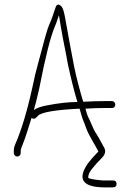

<svg xmlns="http://www.w3.org/2000/svg" viewBox="-20 -680 576 834"><path d="M55 0C62.9 0 70 -7.1 70 -15V-25C70 -30.3 73.2 -40.3 79.5 -55C89.7 -78.7 109.1 -142.8 117 -168C129.2 -158 137.4 -169.4 144 -176C156.7 -191.9 216.8 -202.6 325.6 -208C328.3 -199.3 330.9 -190.2 333.6 -180.5C340.9 -154.1 342.9 -156.6 353.4 -125.9C364.9 -92.2 391.1 -54.5 407.4 -22C405.4 -19.3 400.7 -14.3 393.4 -7C386.1 0.3 375.1 12.7 361.6 30C313.4 100.3 340.6 134 436.9 134H468.9C480.6 134 486.4 129 486.4 119C486.4 109 481.4 104 471.4 104H431.4C421.6 104 365.9 98.7 363.2 92C362.7 90.7 363.3 86.2 365.1 78.7C367 71.1 373.2 61.2 383.4 49L399.9 29.5C403.6 25.2 410.1 18.3 419.4 9C436.8 -7.3 441.1 -23.3 432.4 -39L422.4 -57C413.2 -73.5 403.4 -92.3 392.9 -107.5C387 -116 369.7 -159.9 364.4 -168.9C358.4 -180.6 355.1 -195.1 351.2 -208C381.4 -210 413.1 -211 442.4 -211H466.4C486.5 -211 484.9 -241 465.4 -241H442.4C413.1 -241 377.4 -240 341.6 -238C330.8 -271.6 310.1 -348.8 301.7 -392.6C287.2 -468.1 276.8 -523.6 263.2 -600.7C258.4 -627.9 253.3 -644.6 248 -650.7C242.7 -656.9 237.6 -660 232.8 -660C228 -660 224.3 -656.2 221.6 -648.5C210.6 -616.9 208.1 -604.5 192.7 -570.2C184.6 -552.1 169.5 -495.3 144.2 -399.6C137 -374.7 129.3 -342.2 121 -302C98.1 -197.4 72.9 -113.9 45.5 -51.5C41.8 -43.2 40 -34.3 40 -25V-15C40 -7.1 47.1 0 55 0ZM127 -202C132.2 -218.7 140.1 -250 150.5 -296C177 -431.5 199.5 -522.4 219.8 -568.7C227.8 -587.1 230 -598.9 236 -614C237.6 -605.3 240.7 -586.6 245.3 -557.9C252.6 -511.9 267.8 -444.4 274.4 -403C288.7 -336.8 302.5 -281.8 316 -238V-237C278.9 -237 234.4 -232 182.4 -222C159.2 -217.6 138.9 -210.9 127 -202Z"/></svg>

Font: MewTooHand
Style: Condensed
Weight: 400
Designer: Mew Too, Robert Jablonski
Version: Version 0.77